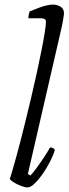

<svg xmlns="http://www.w3.org/2000/svg" viewBox="-20 -820 300 840"><path d="M100 0Q90 0 72.5 -6.5Q55 -13 40.5 -22Q26 -31 23 -37Q28 -54 35.5 -78.5Q43 -103 51.5 -135Q60 -167 70 -204.5Q80 -242 90 -284Q103 -337 116.5 -393.5Q130 -450 141.5 -503.5Q153 -557 162 -602Q171 -647 176 -679Q181 -711 181 -724Q181 -733 175.5 -736.5Q170 -740 160 -740H104Q104 -746 106 -756Q108 -766 110 -770Q129 -778 147.5 -785Q166 -792 182.5 -796Q199 -800 212 -800Q229 -800 244.5 -791Q260 -782 260 -761Q260 -758 257 -738.5Q254 -719 248 -693L102 -59L113 -52Q122 -61 138 -82.5Q154 -104 171 -129.5Q188 -155 199 -175Q206 -175 212 -172Q218 -169 220 -164Q214 -143 200 -115Q186 -87 168 -61Q150 -35 132 -17.5Q114 0 100 0Z"/></svg>

Font: Texturina Medium 12pt Thin
Style: Italic
Weight: 250
Italic angle: -11°
Version: Version 1.002